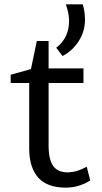

<svg xmlns="http://www.w3.org/2000/svg" viewBox="-20 -848 468 881"><path d="M29 0ZM394 -20Q342 13 282 13Q196 13 155 -33.5Q114 -80 114 -167V-467H29V-505L122 -531L149 -660H203V-534H363V-467H203V-181Q203 -116 224 -86.5Q245 -57 292 -57Q315 -58 334.5 -64Q354 -70 378 -83ZM238 -629Q297 -674 297 -753Q297 -786 282 -828H360Q370 -792 370 -758Q370 -704 341 -659Q312 -614 267 -591Z"/></svg>

Font: Martel Sans
Style: Regular
Weight: 400
Designer: Dan Reynolds and Mathieu Réguer
Foundry: Dan Reynolds and Mathieu Réguer
Version: Version 1.002; ttfautohint (v1.1) -l 5 -r 5 -G 72 -x 0 -D la